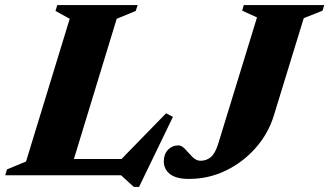

<svg xmlns="http://www.w3.org/2000/svg" viewBox="-56 -690 1296 756"><path d="M403.5 -616 235 -64H422.5L598 -244L625 -230L491.5 46H471L420.5 0H-35.5L-28.5 -23L46.5 -54L218.5 -616L162.5 -647L169.5 -670H486L478.5 -647ZM1022.5 -236Q1001 -165 951.2 -108.2Q901.5 -51.5 833.5 -18.5Q765.5 14.5 688 14.5Q638 14.5 613.5 -4.5Q589 -23.5 589 -55Q589 -83 605.5 -100.2Q622 -117.5 646.5 -117.5Q660 -117.5 673.2 -102.5Q686.5 -87.5 701.5 -72.2Q716.5 -57 733.5 -57Q757.5 -57 774.8 -72Q792 -87 803.5 -125L956 -621.5L897.5 -648L904 -670H1220.5L1214 -648L1140 -618.5Z"/></svg>

Font: Newsreader 16pt ExtraBold
Style: Italic
Weight: 800
Italic angle: -17°
Designer: Hugues Gentile
Foundry: Production Type
Version: Version 1.003; ttfautohint (v1.8.3)